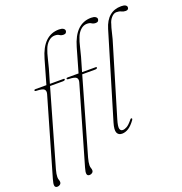

<svg xmlns="http://www.w3.org/2000/svg" viewBox="-175 -852 1098 1161"><g transform="rotate(-20 374.0 -272.0)"><path d="M65 -420Q65 -425 74 -425H144L188 -578.5Q227 -715.5 330 -715.5Q348.5 -715.5 357.8 -709.2Q367 -703 367 -694.5Q367 -687 362 -681.5Q357 -676 347 -676Q331.5 -676 321.5 -683Q311.5 -690 293.5 -690Q271 -690 252.2 -672.5Q233.5 -655 224 -628.5Q214.5 -604.5 207.8 -575Q201 -545.5 192.5 -514.5L166.5 -425H254.5Q260.5 -425 260.5 -421Q260.5 -412.5 244.5 -412.5H163L24 73Q16 102 16 120Q16 131.5 19 138.5Q22 145.5 22 154Q22 163 14.5 169Q7 175 -3 175Q-17 175 -19.5 162.8Q-22 150.5 -13.5 122L129.5 -372.5Q135 -391.5 125.8 -402Q116.5 -412.5 76.5 -413.5Q65 -413.5 65 -420ZM272 -420Q272 -425 281 -425H351L395 -578.5Q434 -715.5 537 -715.5Q555.5 -715.5 564.8 -709.2Q574 -703 574 -694.5Q574 -687 569 -681.5Q564 -676 554 -676Q538.5 -676 528.5 -683Q518.5 -690 500.5 -690Q478 -690 459.2 -672.5Q440.5 -655 431 -628.5Q421.5 -604.5 414.8 -575Q408 -545.5 399.5 -514.5L373.5 -425H461.5Q467.5 -425 467.5 -421Q467.5 -412.5 451.5 -412.5H370L231 73Q223 102 223 120Q223 131.5 226 138.5Q229 145.5 229 154Q229 163 221.5 169Q214 175 204 175Q190 175 187.5 162.8Q185 150.5 193.5 122L336.5 -372.5Q342 -391.5 332.8 -402Q323.5 -412.5 283.5 -413.5Q272 -413.5 272 -420ZM731.5 -719Q751 -719 759.5 -713.2Q768 -707.5 768 -699.5Q768 -682.5 748.5 -682.5Q734 -682.5 722.2 -688.8Q710.5 -695 692.5 -695Q675 -695 659.5 -677.5Q644 -660 639 -638Q631.5 -616.5 627 -595.8Q622.5 -575 615.5 -549.5L476.5 -85.5Q463.5 -42 467.5 -27Q471.5 -12 486 -12Q498 -12 513 -20.5Q528 -29 549 -55Q554.5 -63 560 -60Q564.5 -57 559.5 -49.5Q537.5 -19 516.8 -5.8Q496 7.5 474.5 7.5Q451.5 7.5 443.2 -11Q435 -29.5 448 -73.5L611 -617Q641.5 -719 731.5 -719Z"/></g></svg>

Font: Fraunces 144pt Soft Thin
Style: Italic
Weight: 100
Italic angle: -16°
Version: Version 1.000;[0bf87f6ff]